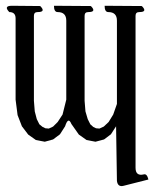

<svg xmlns="http://www.w3.org/2000/svg" viewBox="-20 -506 540 655"><path d="M33.2 -166V-443.4Q33.2 -464.8 11.7 -464.8Q-8.8 -486.3 20.5 -486.3L117.2 -485.4Q137.7 -464.8 108.4 -464.8Q95.7 -464.8 95.7 -452.1V-162.1L98.6 -126L105.5 -99.6L114.3 -82L125 -73.2L134.8 -68.4L146.5 -67.4L161.1 -74.2L176.8 -89.8L193.4 -115.2L206.1 -166V-435.5Q206.1 -464.8 176.8 -464.8Q164.1 -464.8 164.1 -486.3L290 -485.4Q310.5 -464.8 281.2 -464.8Q268.6 -464.8 268.6 -452.1V-162.1L271.5 -126L279.3 -99.6L288.1 -82L297.9 -73.2L307.6 -68.4L319.3 -67.4L334 -74.2L350.6 -89.8L366.2 -115.2L378.9 -151.4V-435.5Q378.9 -464.8 349.6 -464.8Q336.9 -464.8 336.9 -486.3L463.9 -485.4Q484.4 -464.8 455.1 -464.8Q442.4 -464.8 442.4 -452.1V66.4Q442.4 95.7 470.7 88.9Q481.4 85.9 486.3 106.4L401.4 127.9Q381.8 132.8 378.9 111.3L376 -75.2L358.4 -47.9L335 -30.3L305.7 -22.5L275.4 -28.3L249 -46.9L223.6 -83Q212.9 -109.4 202.1 -75.2L184.6 -47.9L161.1 -30.3L132.8 -22.5L102.5 -28.3L76.2 -46.9L54.7 -75.2L40 -113.3Z"/></svg>

Font: B2 Hana
Style: Regular
Weight: 500
Version: 2020-08-05; (max)